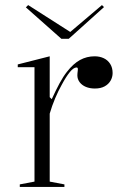

<svg xmlns="http://www.w3.org/2000/svg" viewBox="-20 -737 480 757"><path d="M58 0V-10L116 -21V-472H50V-483L176 -515V-354L184 -346Q200 -381 214.5 -408Q229 -435 244 -454Q269 -486 295.5 -500.5Q322 -515 353 -515Q373 -515 389 -507.5Q405 -500 414.5 -485Q424 -470 424 -449Q424 -433 416 -419Q408 -405 392.5 -396.5Q377 -388 354 -388Q334 -388 318.5 -394.5Q303 -401 294 -413Q285 -425 285 -440Q285 -445 285.5 -449Q286 -453 286.5 -457.5Q287 -462 287 -464Q287 -471 282 -471Q270 -471 255 -452.5Q240 -434 223 -402Q210 -379 197.5 -349.5Q185 -320 176 -289V-21L234 -10V0ZM382 -717 390 -709 251 -584H222L82 -708L91 -717L257 -611Z"/></svg>

Font: Kalnia Light
Style: Regular
Weight: 300
Designer: Frida Medrano
Foundry: Frida Medrano
Version: Version 1.105